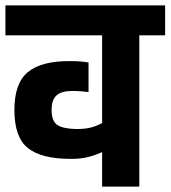

<svg xmlns="http://www.w3.org/2000/svg" viewBox="-30 -687 628 707"><path d="M578 -667V-557H483V0H346V-127Q293 -102 237 -102H230Q123 -102 73 -141.5Q23 -181 23 -282Q23 -380 72 -421Q121 -462 224 -462H236Q251 -462 268 -460.5Q285 -459 296 -457V-348Q264 -352 246 -352H234Q197 -352 178.5 -336Q160 -320 160 -282Q160 -241 181 -227Q202 -213 249 -212H255Q282 -212 303 -217Q324 -222 346 -234V-557H-10V-667Z"/></svg>

Font: Biryani ExtraBold
Style: Regular
Weight: 800
Designer: Dan Reynolds and Mathieu Reguer
Foundry: Dan Reynolds and Mathieu Reguer
Version: Version 1.004; ttfautohint (v1.1) -l 5 -r 5 -G 72 -x 0 -D la